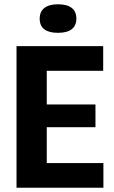

<svg xmlns="http://www.w3.org/2000/svg" viewBox="-20 -875 532 895"><path d="M57 0V-660H198V0ZM152 0V-115H462V0ZM152 -282V-388H425V-282ZM152 -545V-660H461V-545ZM250 -722Q208 -722 186.5 -738.5Q165 -755 165 -788Q165 -821 187 -838Q209 -855 250 -855Q293 -855 314.5 -838Q336 -821 336 -788Q336 -756 314.5 -739Q293 -722 250 -722Z"/></svg>

Font: Bricolage Grotesque 36pt SemiCondensed
Style: Bold
Weight: 700
Width: 4
Designer: Mathieu Triay
Foundry: Atelier Triay
Version: Version 1.001;gftools[0.9.33.dev8+g029e19f]